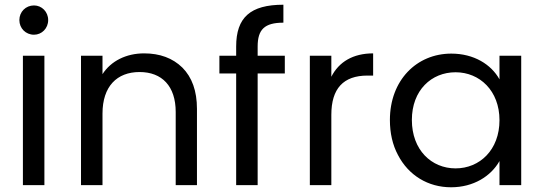

<svg xmlns="http://www.w3.org/2000/svg" viewBox="-20 -784 2304 813"><path d="M77 0H168V-548H77ZM62 -699C62 -664 89 -637 124 -637C157 -637 184 -664 184 -699C184 -734 157 -761 124 -761C89 -761 62 -734 62 -699Z M323 -548V0H414V-303C414 -418 475 -479 571 -479C666 -479 724 -419 724 -310V0H814V-323C814 -399 793 -457 752 -498C711 -538 657 -558 590 -558C515 -558 450 -526 414 -470V-548Z M909 -473H980V0H1071V-473H1186V-548H1071V-587C1071 -659 1100 -688 1180 -688V-764C1040 -764 980 -710 980 -587V-548H909Z M1292 -548V0H1383V-298C1383 -409 1434 -464 1536 -464H1560V-558C1475 -558 1415 -522 1383 -459V-548Z M1631 -276C1631 -221 1642 -171 1665 -128C1710 -41 1793 9 1890 9C1985 9 2059 -38 2095 -102V0H2187V-548H2095V-448C2060 -511 1987 -557 1891 -557C1744 -557 1631 -444 1631 -276ZM1724 -276C1724 -402 1807 -478 1909 -478C2011 -478 2095 -400 2095 -275C2095 -149 2011 -71 1909 -71C1807 -71 1724 -149 1724 -276Z"/></svg>

Font: Poppins
Style: Regular
Weight: 400
Designer: Ninad Kale (Devanagari), Jonny Pinhorn (Latin)
Foundry: Indian Type Foundry
Version: 4.004